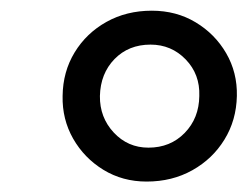

<svg xmlns="http://www.w3.org/2000/svg" viewBox="-20 -816 476 368"><path d="M261 -468Q215 -468 178.2 -490.5Q141.5 -513 120.2 -550.2Q99 -587.5 100 -632Q100.5 -678.5 123 -715.5Q145.5 -752.5 184 -774Q222.5 -795.5 271 -795.5Q318 -795.5 355 -773.2Q392 -751 413.5 -714Q435 -677 434 -632Q433 -585.5 410.2 -548.5Q387.5 -511.5 348.8 -489.8Q310 -468 261 -468ZM264.5 -533Q306.5 -533 334 -561.2Q361.5 -589.5 362 -632Q363.5 -673.5 336 -702Q308.5 -730.5 268.5 -730.5Q226.5 -730.5 199.5 -702.8Q172.5 -675 171.5 -632Q171 -591 198 -562Q225 -533 264.5 -533Z"/></svg>

Font: Merriweather SemiBold
Style: Italic
Weight: 600
Italic angle: -7.8°
Version: Version 2.101